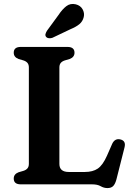

<svg xmlns="http://www.w3.org/2000/svg" viewBox="-20 -939 678 978"><path d="M335 -638.5 311 -631.5Q297.5 -627.5 290 -619Q282.5 -610.5 282.5 -595.5V-104Q282.5 -63 330.5 -63H412Q452.5 -63 478 -80.2Q503.5 -97.5 525 -146L551.5 -206.5Q565 -235 592.5 -229Q623.5 -222 614 -187L573 -25Q567 -2.5 557 8.2Q547 19 527.5 19Q509 19 492.8 9.5Q476.5 0 448.5 0H86Q50 0 50 -29.5Q50 -52 74.5 -61.5L98.5 -68.5Q112 -72.5 119.5 -81Q127 -89.5 127 -104.5V-595.5Q127 -610.5 119.5 -619Q112 -627.5 98.5 -631.5L74.5 -638.5Q50 -648 50 -670.5Q50 -700 86 -700H323.5Q359.5 -700 359.5 -670.5Q359.5 -648 335 -638.5ZM277.5 -862Q297 -891.5 317.8 -907.5Q338.5 -923.5 366 -917Q390 -911 400.8 -891.5Q411.5 -872 406.5 -852Q401 -829.5 384.2 -815.8Q367.5 -802 338.5 -790L247 -746.5Q238.5 -743.5 229.5 -744.2Q220.5 -745 215 -751Q209.5 -758 211.8 -765.8Q214 -773.5 219 -782Z"/></svg>

Font: Fraunces 9pt S050 SemiBold
Style: Regular
Weight: 600
Version: Version 1.000; ttfautohint (v1.8.3)